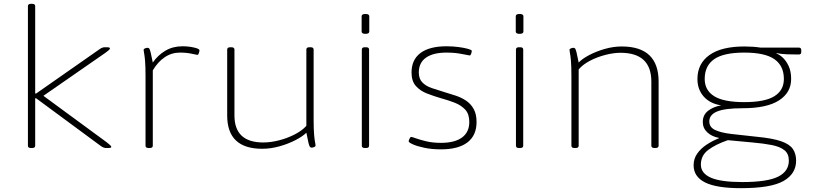

<svg xmlns="http://www.w3.org/2000/svg" viewBox="-20 -772 4279 1004"><path d="M142 2Q126 2 126 -10V-740Q126 -752 142 -752H148Q164 -752 164 -740V-283H169L501 -515Q515 -525 528 -525H538Q555 -525 555 -519Q555 -515 547 -508Q539 -501 530 -495L207 -271L538 -28Q562 -10 562 -4Q562 2 546 2H535Q522 2 508 -8L169 -258H164V-10Q164 2 148 2Z M757 2Q741 2 741 -10V-373Q741 -427 738.5 -454.5Q736 -482 733.5 -494Q731 -506 731 -511Q731 -516 738 -519Q745 -522 752 -522Q758 -522 761 -517.5Q764 -513 768 -497Q772 -481 779 -445Q806 -484 845 -507Q884 -530 934 -530Q966 -530 994.5 -523.5Q1023 -517 1023 -509Q1023 -504 1020 -494.5Q1017 -485 1012 -485Q1009 -485 982.5 -491Q956 -497 921 -497Q877 -497 841 -472.5Q805 -448 779 -404V-10Q779 2 763 2Z M1351 6Q1168 6 1168 -168V-513Q1168 -525 1185 -525H1189Q1206 -525 1206 -513V-168Q1206 -27 1357 -27Q1395 -27 1438.5 -38Q1482 -49 1521 -69Q1560 -89 1582 -114V-513Q1582 -525 1598 -525H1604Q1620 -525 1620 -513V-150Q1620 -96 1622.5 -68Q1625 -40 1627.5 -28.5Q1630 -17 1630 -11Q1630 -6 1623 -3Q1616 0 1609 0Q1604 0 1600.5 -4.5Q1597 -9 1593 -25.5Q1589 -42 1582 -78Q1563 -59 1525.5 -39.5Q1488 -20 1442 -7Q1396 6 1351 6Z M1888 2Q1872 2 1872 -10V-513Q1872 -525 1888 -525H1894Q1910 -525 1910 -513V-10Q1910 2 1894 2ZM1891 -595Q1871 -595 1871 -607V-687Q1871 -699 1891 -699Q1911 -699 1911 -687V-607Q1911 -595 1891 -595Z M2286 9Q2238 9 2200 1Q2162 -7 2139.5 -17Q2117 -27 2117 -33Q2117 -38 2121.5 -47Q2126 -56 2130 -56Q2135 -56 2155.5 -48.5Q2176 -41 2209.5 -33Q2243 -25 2286 -25Q2358 -25 2396 -53Q2434 -81 2434 -134Q2434 -176 2412.5 -199Q2391 -222 2357.5 -235Q2324 -248 2287 -258Q2249 -269 2213 -283Q2177 -297 2154.5 -322.5Q2132 -348 2132 -393Q2132 -460 2179 -495Q2226 -530 2315 -530Q2348 -530 2378 -526Q2408 -522 2427.5 -516.5Q2447 -511 2447 -506Q2447 -501 2444 -491.5Q2441 -482 2436 -482Q2432 -482 2396 -489.5Q2360 -497 2315 -497Q2245 -497 2207.5 -470.5Q2170 -444 2170 -393Q2170 -360 2188.5 -341Q2207 -322 2237.5 -311.5Q2268 -301 2302 -291Q2332 -282 2362.5 -272Q2393 -262 2417.5 -245.5Q2442 -229 2457 -202Q2472 -175 2472 -134Q2472 -64 2424.5 -27.5Q2377 9 2286 9Z M2694 2Q2678 2 2678 -10V-513Q2678 -525 2694 -525H2700Q2716 -525 2716 -513V-10Q2716 2 2700 2ZM2697 -595Q2677 -595 2677 -607V-687Q2677 -699 2697 -699Q2717 -699 2717 -687V-607Q2717 -595 2697 -595Z M2984 2Q2968 2 2968 -10V-373Q2968 -427 2965.5 -454.5Q2963 -482 2960.5 -494Q2958 -506 2958 -511Q2958 -516 2965 -519Q2972 -522 2979 -522Q2985 -522 2988 -517.5Q2991 -513 2995 -497Q2999 -481 3006 -445Q3025 -465 3061 -484Q3097 -503 3142 -516Q3187 -529 3231 -529Q3424 -529 3424 -345V-10Q3424 2 3407 2H3403Q3386 2 3386 -10V-345Q3386 -496 3225 -496Q3189 -496 3146 -485Q3103 -474 3065.5 -454.5Q3028 -435 3006 -409V-10Q3006 2 2990 2Z M3855 212Q3727 212 3667 182Q3607 152 3607 92Q3607 58 3626 31Q3645 4 3675.5 -16Q3706 -36 3739 -49V-51Q3702 -58 3678.5 -80Q3655 -102 3655 -134Q3655 -171 3682.5 -192.5Q3710 -214 3751 -221Q3693 -230 3660 -267Q3627 -304 3627 -359Q3627 -439 3689.5 -484Q3752 -529 3873 -529Q3918 -529 3958 -523H4158Q4170 -523 4170 -509V-501Q4170 -487 4158 -487Q4128 -487 4097.5 -488Q4067 -489 4041 -494L4040 -492Q4056 -487 4074 -470Q4092 -453 4104.5 -425.5Q4117 -398 4117 -359Q4117 -288 4053.5 -247Q3990 -206 3862 -206Q3771 -206 3730 -189Q3689 -172 3689 -137Q3689 -107 3719 -92.5Q3749 -78 3804.5 -71.5Q3860 -65 3936 -57Q4020 -49 4064.5 -33.5Q4109 -18 4126 7Q4143 32 4143 68Q4143 137 4077 174.5Q4011 212 3855 212ZM3872 -238Q3980 -238 4029.5 -269Q4079 -300 4079 -359Q4079 -428 4029.5 -462.5Q3980 -497 3872 -497Q3764 -497 3714.5 -462.5Q3665 -428 3665 -359Q3665 -300 3714.5 -269Q3764 -238 3872 -238ZM3862 180Q3992 180 4048.5 152Q4105 124 4105 68Q4105 32 4082 13.5Q4059 -5 4016 -13.5Q3973 -22 3915 -27Q3857 -32 3786 -39Q3722 -17 3683.5 12Q3645 41 3645 89Q3645 134 3697 157Q3749 180 3862 180Z"/></svg>

Font: Asap Expanded Thin
Style: Regular
Weight: 100
Width: 7
Designer: Pablo Cosgaya
Foundry: Omnibus-Type
Version: Version 3.001; ttfautohint (v1.8.4.7-5d5b)